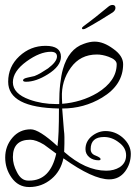

<svg xmlns="http://www.w3.org/2000/svg" viewBox="-20 -690 553 775"><path d="M98 65Q53 65 26 26Q1 -10 1 -54Q1 -100 30 -134Q59 -168 104 -168Q138 -168 212 -100Q218 -141 218 -252Q13 -256 13 -360Q13 -421 58 -463Q103 -505 164 -505Q226 -505 226 -461Q226 -423 173 -390Q125 -360 85 -360Q73 -360 73 -366Q73 -373 92 -377L119 -383Q132 -388 145.5 -396Q159 -404 174 -414Q210 -441 210 -462Q210 -481 185 -481Q141 -481 87 -442Q32 -402 32 -358Q32 -312 99 -288Q149 -270 206 -270H219Q219 -316 223 -351Q227 -386 234 -411Q257 -492 318 -513Q342 -522 362 -522Q398 -522 437 -493Q477 -465 477 -431Q477 -347 392 -296Q319 -252 231 -252L238 -164Q240 -150 240 -136.5Q240 -123 240 -110Q240 -101 239.5 -93Q239 -85 239 -77Q325 -1 409 -1Q440 -1 463 -15Q489 -32 489 -63Q489 -94 460 -115Q432 -137 400 -137Q346 -137 346 -88Q346 -69 366 -62Q386 -54 386 -48Q386 -43 378 -43Q356 -43 341 -55Q325 -68 325 -88Q325 -119 350 -140Q376 -161 406 -161Q445 -161 476 -134Q508 -105 508 -69Q508 -29 485 2Q461 34 421 34Q355 34 236 -51Q225 1 188 32Q149 65 98 65ZM231 -271Q269 -274 305 -285Q341 -296 373 -315Q451 -363 451 -431Q451 -449 418 -461Q393 -470 371 -470Q304 -470 266 -417Q227 -363 230 -295ZM94 39H98Q183 39 207 -70L158 -106Q125 -126 102 -126Q32 -126 32 -56Q32 -26 48 4Q65 39 94 39ZM316 -572Q311 -572 311 -576Q311 -580 318 -585Q339 -600 368 -623Q397 -646 416 -662Q425 -670 434 -670Q446 -670 446 -658Q446 -648 435 -640Q418 -629 388.5 -611Q359 -593 328 -576Q321 -572 316 -572Z"/></svg>

Font: Ole
Style: Regular
Weight: 400
Designer: Robert E. Leuschke
Foundry: Robert E. Leuschke
Version: Version 1.010; ttfautohint (v1.8.3)